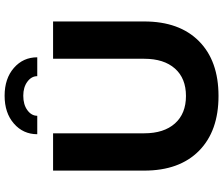

<svg xmlns="http://www.w3.org/2000/svg" viewBox="-87 -861 958 824"><g transform="rotate(-90 392.0 -449.0)"><path d="M711.9 -309.1Q711.9 -158.2 627.4 -74.2Q543 9.8 392.1 9.8Q241.2 9.8 156.5 -74.2Q71.8 -158.2 71.8 -309.1V-700.2H231.9V-309.1Q231.9 -224.6 274.2 -177.2Q316.4 -129.9 392.1 -129.9Q467.8 -129.9 509.8 -177.2Q551.8 -224.6 551.8 -309.1V-700.2H711.9ZM477.1 -768.1Q477.1 -793 453.4 -810.5Q429.7 -828.1 393.1 -828.1Q355 -828.1 331.1 -810.5Q307.1 -793 307.1 -768.1H228Q228 -828.6 273.7 -868.4Q319.3 -908.2 393.1 -908.2Q466.8 -908.2 512.5 -868.4Q558.1 -828.6 558.1 -768.1Z"/></g></svg>

Font: Gully
Style: Bold
Weight: 700
Designer: jaikishan Patel
Foundry: MagicType
Version: Version 1.000;Glyphs 3.2 (3242)